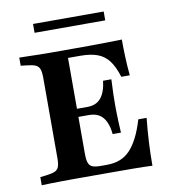

<svg xmlns="http://www.w3.org/2000/svg" viewBox="-80 -776 762 846"><g transform="rotate(-10 301.0 -353.0)"><path d="M178.2 -2.4Q154.8 -2.4 128.6 -2Q102.4 -1.6 79 -1.2Q55.6 -0.8 38.7 0V-36.3L66.1 -39.5Q91.9 -42.7 104.8 -48.4Q117.7 -54 122.6 -67.3Q127.4 -80.6 127.4 -105.6V-465.3Q127.4 -490.3 122.6 -503.6Q117.7 -516.9 104.8 -523Q91.9 -529 66.1 -531.5L38.7 -534.7V-571Q55.6 -571 79 -570.2Q102.4 -569.4 128.6 -569Q154.8 -568.5 178.2 -568.5H189.5H321.8Q382.3 -568.5 425 -569.4Q467.7 -570.2 497.6 -571Q497.6 -532.3 499.2 -491.9Q500.8 -451.6 504.8 -409.7H466.9Q452.4 -456.5 432.3 -483.1Q412.1 -509.7 381.5 -521Q350.8 -532.3 304.8 -532.3H250V-104Q250 -77.4 254.8 -63.3Q259.7 -49.2 272.2 -44Q284.7 -38.7 308.1 -38.7H337.9Q370.2 -38.7 396 -48.8Q421.8 -58.9 441.5 -79.8Q461.3 -100.8 477.8 -133.5Q494.4 -166.1 508.1 -212.1H545.2Q539.5 -157.3 536.7 -104.4Q533.9 -51.6 533.9 0Q500.8 -1.6 454.4 -2Q408.1 -2.4 340.3 -2.4H189.5ZM217.7 -268.5V-304.8H377.4V-268.5ZM385.5 -167.7Q382.3 -201.6 371.4 -224.2Q360.5 -246.8 342.3 -257.7Q324.2 -268.5 296.8 -268.5V-304.8Q336.3 -304.8 357.7 -330.6Q379 -356.5 384.7 -406.5H421.8Q419.4 -363.7 419 -338.3Q418.5 -312.9 418.5 -287.1Q418.5 -270.2 419 -253.2Q419.4 -236.3 420.2 -215.7Q421 -195.2 422.6 -167.7ZM124.2 -666.9V-706.5H440.3V-666.9Z"/></g></svg>

Font: Playfair 9pt
Style: Bold
Weight: 700
Designer: Claus Eggers Sørensen
Foundry: Claus Eggers Sørensen
Version: Version 2.203